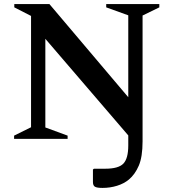

<svg xmlns="http://www.w3.org/2000/svg" viewBox="-20 -680 849 940"><path d="M49 0V-16L132 -57V-602L50 -644V-660H222L608 -204V-605L500 -644V-660H760V-644L678 -604V12Q678 88 659.5 131Q641 174 611 199Q587 219 553 229.5Q519 240 482 240Q454 240 444.5 234Q435 228 435 211V150L440 146H495Q560 146 584 121Q608 96 608 32V-17L202 -490V-56L311 -16V0Z"/></svg>

Font: Spectral SemiBold
Style: Regular
Weight: 600
Designer: Jean-Baptiste Levee
Foundry: Production Type
Version: Version 2.001